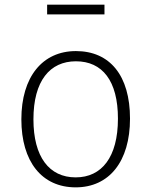

<svg xmlns="http://www.w3.org/2000/svg" viewBox="-20 -795 652 827"><path d="M430 -733V-775H183V-733ZM307 -575C163 -575 72 -464 72 -281C72 -99 160 12 306 12C450 12 540 -99 540 -284C540 -470 453 -575 307 -575ZM307 -531C421 -531 488 -447 488 -284C488 -118 418 -31 306 -31C192 -31 124 -119 124 -281C124 -447 195 -531 307 -531Z"/></svg>

Font: Glow Sans SC Normal Light
Style: Regular
Weight: 300
Designer: Ryoko NISHIZUKA (kana, bopomofo & ideographs); Paul D. Hunt (Latin, Greek & Cyrillic); Sandoll Communications, Soo-young
Version: Version 0.93